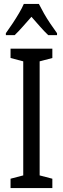

<svg xmlns="http://www.w3.org/2000/svg" viewBox="-20 -963 323 983"><path d="M248 0H34V-48L99 -65V-649L34 -666V-714H248V-666L183 -649V-65L248 -48ZM179 -943Q190 -921 205 -894.5Q220 -868 238 -841.5Q256 -815 272 -793V-783H227Q206 -803 185 -827Q164 -851 141 -877Q118 -851 95.5 -825.5Q73 -800 55 -783H10V-793Q28 -818 45.5 -844.5Q63 -871 78 -896.5Q93 -922 102 -943Z"/></svg>

Font: Noto Sans ExtraCondensed
Style: Regular
Weight: 400
Width: 2
Designer: Monotype Design Team
Foundry: Monotype Imaging Inc.
Version: Version 2.013